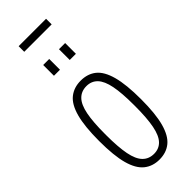

<svg xmlns="http://www.w3.org/2000/svg" viewBox="-287 -904 946 946"><g transform="rotate(-45 186.0 -431.0)"><path d="M186 12Q139 12 106 -14.5Q73 -41 56.5 -101Q40 -161 40 -263Q40 -365 56.5 -425.5Q73 -486 106 -512Q139 -538 186 -538Q234 -538 266.5 -512Q299 -486 315.5 -425.5Q332 -365 332 -263Q332 -161 315.5 -101Q299 -41 266.5 -14.5Q234 12 186 12ZM187 -27Q222 -27 244.5 -50.5Q267 -74 277 -125Q287 -176 287 -258V-268Q287 -351 277 -401.5Q267 -452 244.5 -475.5Q222 -499 187 -499Q151 -499 128 -475.5Q105 -452 95 -401.5Q85 -351 85 -268V-258Q85 -176 95 -125Q105 -74 128 -50.5Q151 -27 187 -27ZM110 -648V-723H152V-648ZM220 -648V-723H263V-648ZM90 -835V-874H281V-835Z"/></g></svg>

Font: Archivo ExtraCondensed Thin
Style: Regular
Weight: 250
Width: 2
Designer: Hector Gatti
Foundry: Omnibus-Type
Version: Version 2.001